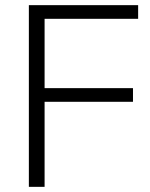

<svg xmlns="http://www.w3.org/2000/svg" viewBox="-20 -725 582 745"><path d="M92 0V-705H516V-652H153V-383H496V-330H153V0Z"/></svg>

Font: Nunito Sans 12pt Light
Style: Regular
Weight: 300
Designer: Vernon Adams
Foundry: Vernon Adams
Version: Version 3.101;gftools[0.9.27]